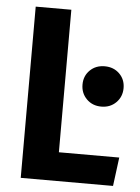

<svg xmlns="http://www.w3.org/2000/svg" viewBox="-51 -732 562 773"><g transform="rotate(5 230.0 -346.0)"><path d="M206 -116H450L435 0H62V-692H206ZM443 -396Q443 -361 419.5 -337.5Q396 -314 360 -314Q324 -314 300.5 -337.5Q277 -361 277 -396Q277 -431 300.5 -454Q324 -477 360 -477Q396 -477 419.5 -454Q443 -431 443 -396Z"/></g></svg>

Font: Fira Sans Condensed SemiBold
Style: Regular
Weight: 600
Width: 3
Designer: bBox Type GmbH & Carrois Corporate GbR & Edenspiekermann AG
Foundry: bBox Type GmbH & Carrois Corporate GbR & Edenspiekermann AG
Version: Version 4.301